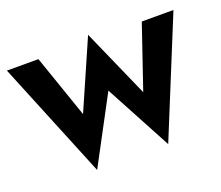

<svg xmlns="http://www.w3.org/2000/svg" viewBox="-126 -919 1317 1145"><g transform="rotate(-20 532.5 -347.0)"><path d="M724 -301 532 -735 342 -301 204 -700H4L307 41L532 -381L758 41L1061 -700H860Z"/></g></svg>

Font: Jost
Style: Bold
Weight: 700
Version: Version 3.710